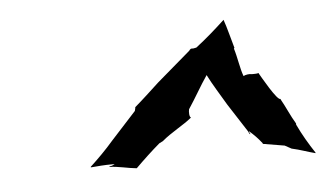

<svg xmlns="http://www.w3.org/2000/svg" viewBox="-31 -795 546 319"><g transform="rotate(-5 242.0 -636.0)"><path d="M110 -528C121 -529 134 -530 145 -530H150C148 -529 145 -527 141 -527V-526C154 -526 173 -521 185 -520H186C198 -532 214 -547 227 -558L233 -561C248 -574 270 -585 283 -596C280 -597 280 -606 281 -610C293 -628 304 -648 315 -664C323 -648 335 -629 345 -612L376 -564C376 -563 377 -561 378 -560H379C378 -562 377 -563 377 -565C385 -558 391 -552 398 -543V-542C409 -540 422 -538 434 -536L445 -530C459 -527 472 -522 484 -519V-520C474 -535 464 -552 456 -569V-571C448 -584 441 -601 434 -613V-614C429 -610 404 -655 401 -660C400 -659 394 -659 393 -659H390C386 -660 379 -659 376 -657C371 -670 369 -688 364 -704L365 -705C360 -722 356 -739 351 -753C336 -739 319 -724 302 -711L297 -710H293C293 -710 290 -708 290 -707L234 -659C221 -647 205 -632 192 -621C193 -621 191 -616 191 -615L149 -569C137 -555 123 -541 110 -529Z"/></g></svg>

Font: Charger Mayhem
Style: Obl
Weight: 400
Designer: Jasper
Foundry: Cannot Into Space Fonts
Version: Version 0.98